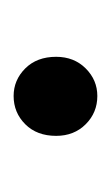

<svg xmlns="http://www.w3.org/2000/svg" viewBox="41 -196 166 289"><g transform="rotate(-90 124.5 -51.0)"><path d="M125 12Q100 12 82.5 -5.5Q65 -23 65 -50Q65 -79 82.5 -96.5Q100 -114 125 -114Q149 -114 166.5 -96.5Q184 -79 184 -50Q184 -23 166.5 -5.5Q149 12 125 12Z"/></g></svg>

Font: Matigon Symbol
Style: Regular
Weight: 400
Designer: Paul D. Hunt
Foundry: Adobe Systems Incorporated
Version: Version 2.021;PS 2.000;hotconv 1.0.86;makeotf.lib2.5.63406